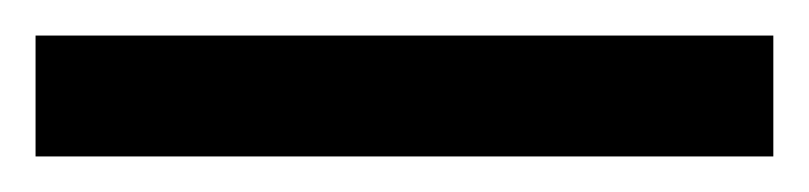

<svg xmlns="http://www.w3.org/2000/svg" viewBox="-22 70 455 108"><path d="M-2 90H413V158H-2Z"/></svg>

Font: hexltamil05
Style: Book
Weight: 400
Designer: Jelle Bosma - Monotype Design Team
Foundry: Monotype Imaging Inc.
Version: Version 2.003